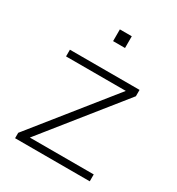

<svg xmlns="http://www.w3.org/2000/svg" viewBox="-165 -788 825 893"><g transform="rotate(30 248.0 -341.0)"><path d="M107 -37H450V0H49V-29L385 -448H64V-484H438V-450ZM218 -682H282V-619H218Z"/></g></svg>

Font: wassup Sans
Style: Light
Weight: 200
Version: Version 2.001